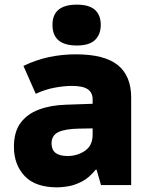

<svg xmlns="http://www.w3.org/2000/svg" viewBox="-20 -797 640 827"><path d="M227 10Q132 10 86 -39Q40 -88 40 -165Q40 -229 68.5 -267.5Q97 -306 147.5 -325Q198 -344 264 -346L379 -350V-369Q379 -398 358 -412.5Q337 -427 289 -427Q257 -427 216 -419.5Q175 -412 134 -393L81 -513Q134 -539 190.5 -551Q247 -563 307 -563Q430 -563 487.5 -516.5Q545 -470 545 -377V0H415L396 -66H392Q364 -31 332.5 -15Q301 1 273.5 5.5Q246 10 227 10ZM271 -125Q313 -125 346 -147.5Q379 -170 379 -217V-244L321 -243Q261 -242 231.5 -228Q202 -214 202 -179Q202 -125 271 -125ZM311 -601Q206 -601 206 -690Q206 -777 311 -777Q364 -777 389 -754.5Q414 -732 414 -690Q414 -649 389.5 -625Q365 -601 311 -601Z"/></svg>

Font: Noto Sans Mono Black
Style: Regular
Weight: 900
Designer: Monotype Design Team
Foundry: Monotype Imaging Inc.
Version: Version 2.014